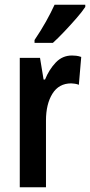

<svg xmlns="http://www.w3.org/2000/svg" viewBox="-20 -786 378 806"><path d="M282 -553Q290 -553 299.5 -552Q309 -551 321 -547L311 -430Q304 -433 294.5 -434.5Q285 -436 279 -436Q227 -436 200 -392.5Q173 -349 173 -280V0H63V-543H148L163 -452H169Q186 -494 214 -523.5Q242 -553 282 -553ZM338 -757Q325 -737 301 -709.5Q277 -682 250.5 -654Q224 -626 202 -606H125V-618Q152 -658 173 -695.5Q194 -733 209 -766H338Z"/></svg>

Font: Noto Sans Kannada ExtraCondensed SemiBold
Style: Regular
Weight: 600
Width: 2
Designer: Jelle Bosma - Monotype Design Team
Foundry: Monotype Imaging Inc.
Version: Version 2.005; ttfautohint (v1.8.4.7-5d5b)